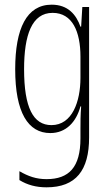

<svg xmlns="http://www.w3.org/2000/svg" viewBox="-20 -559 470 821"><path d="M201 -539C94 -539 45 -437 45 -263C45 -78 100 10 195 10C263 10 306 -38 324 -104H327C324 -65 324 -37 324 -8V33C324 156 275 207 179 207C135 207 101 195 63 173V211C97 232 135 242 179 242C305 242 361 169 361 29V-529H332L327 -445H324C306 -496 271 -539 201 -539ZM205 -504C290 -504 324 -423 324 -317V-226C324 -125 289 -24 200 -24C122 -24 83 -99 83 -263C83 -409 116 -504 205 -504Z"/></svg>

Font: Noto Sans Hebrew ExtraCondensed ExtraLight
Style: Regular
Weight: 200
Width: 2
Designer: Monotype Design Team
Foundry: Monotype Imaging Inc.
Version: Version 2.004